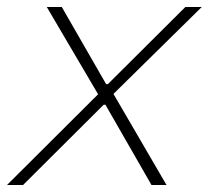

<svg xmlns="http://www.w3.org/2000/svg" viewBox="-34 -530 598 550"><path d="M-14 0 247 -260 100 -510H143L270 -289H275L497 -510H544L291 -261L443 0H400L268 -230H263L32 0Z"/></svg>

Font: Saira Thin Thin
Style: Italic
Weight: 250
Italic angle: -12°
Version: Version 1.101